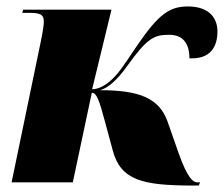

<svg xmlns="http://www.w3.org/2000/svg" viewBox="-20 -566 695 596"><path d="M573 10H597L601 0H593C580 0 563 -10 534 -92L500 -189C474 -262 411 -286 291 -286C317 -294 344 -318 374 -360C437 -448 458 -458 505 -458C549 -458 568 -430 568 -385C631 -382 655 -418 655 -469C655 -505 634 -546 563 -546C506 -546 472 -521 408 -428C371 -374 352 -342 328 -320C308 -301 286 -289 266 -289L326 -536H52L49 -526H75C113 -526 116 -515 116 -497C116 -489 113 -467 106 -434L16 0H206L265 -278C280 -278 288 -255 306 -188L330 -99C355 -5 425 9 573 10Z"/></svg>

Font: Noto Serif Display Black
Style: Italic
Weight: 900
Italic angle: -12°
Designer: Monotype Design Team
Foundry: Monotype Imaging Inc.
Version: Version 2.009